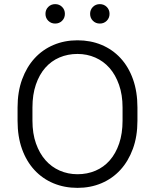

<svg xmlns="http://www.w3.org/2000/svg" viewBox="-20 -902 750 929"><path d="M355 7Q292 7 239 -15Q186 -37 147 -79Q108 -121 86.5 -181Q65 -241 65 -318V-382Q65 -458 87 -518Q109 -578 147.5 -620Q186 -662 239 -684.5Q292 -707 355 -707Q418 -707 471 -685Q524 -663 563 -621Q602 -579 623.5 -518.5Q645 -458 645 -382V-318Q645 -242 623 -182Q601 -122 562.5 -80Q524 -38 471 -15.5Q418 7 355 7ZM355 -59Q402 -59 442 -76Q482 -93 511 -126Q540 -159 556.5 -207.5Q573 -256 573 -318V-382Q573 -443 556 -491.5Q539 -540 510 -573Q481 -606 441 -623.5Q401 -641 355 -641Q308 -641 268 -624Q228 -607 199 -574Q170 -541 153.5 -492.5Q137 -444 137 -382V-318Q137 -256 154 -208Q171 -160 200 -127Q229 -94 269 -76.5Q309 -59 355 -59ZM247 -788Q227 -788 213.5 -801.5Q200 -815 200 -835Q200 -855 213.5 -868.5Q227 -882 247 -882Q267 -882 280.5 -868.5Q294 -855 294 -835Q294 -815 280.5 -801.5Q267 -788 247 -788ZM463 -788Q443 -788 429.5 -801.5Q416 -815 416 -835Q416 -855 429.5 -868.5Q443 -882 463 -882Q483 -882 496.5 -868.5Q510 -855 510 -835Q510 -815 496.5 -801.5Q483 -788 463 -788Z"/></svg>

Font: Retni Sans
Style: Regular
Weight: 400
Designer: Vitaly Kuzmin
Foundry: ParaType Ltd.
Version: Version 1.00;March 2, 2019;FontCreator 11.5.0.2425 64-bit; t